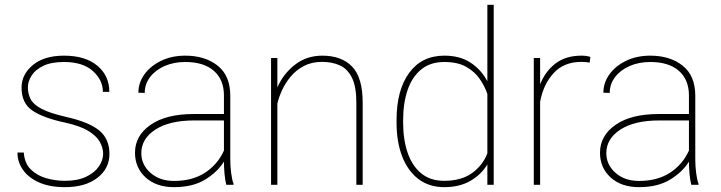

<svg xmlns="http://www.w3.org/2000/svg" viewBox="-20 -770 3003 800"><path d="M409.7 -129.4Q409.7 -153.3 396.5 -178Q383.3 -202.6 348.6 -224.1Q314 -245.6 248.5 -259.8Q160.2 -278.8 115 -309.3Q69.8 -339.8 69.8 -404.8Q69.8 -460 116.9 -499Q164.1 -538.1 246.6 -538.1Q335.4 -538.1 385.5 -496.3Q435.5 -454.6 435.5 -387.2H408.7Q408.7 -436.5 366.9 -474.1Q325.2 -511.7 246.6 -511.7Q193.4 -511.7 160.2 -495.6Q127 -479.5 111.6 -455.1Q96.2 -430.7 96.2 -405.8Q96.2 -378.9 107.7 -356.7Q119.1 -334.5 153.6 -316.4Q188 -298.3 256.3 -282.7Q351.1 -261.2 393.6 -226.3Q436 -191.4 436 -128.9Q436 -67.9 386 -29.1Q335.9 9.8 250.5 9.8Q186.5 9.8 142.3 -10Q98.1 -29.8 75.4 -62.7Q52.7 -95.7 52.7 -134.3H79.1Q82.5 -88.9 109.1 -63.2Q135.7 -37.6 174.1 -27.1Q212.4 -16.6 250.5 -16.6Q302.7 -16.6 338.1 -33.2Q373.5 -49.8 391.6 -75.9Q409.7 -102.1 409.7 -129.4Z M922.9 0Q918 -19 915.5 -45.7Q913.1 -72.3 913.1 -96.7Q886.7 -53.7 835.2 -22Q783.7 9.8 705.1 9.8Q631.3 9.8 586.9 -30.5Q542.5 -70.8 542.5 -133.8Q542.5 -204.6 607.2 -249.8Q671.9 -294.9 786.6 -294.9H913.1V-372.1Q913.1 -438 871.1 -474.9Q829.1 -511.7 752 -511.7Q704.1 -511.7 665.8 -494.9Q627.4 -478 605.2 -448.7Q583 -419.4 583 -382.8L556.6 -383.8Q556.6 -425.3 581.8 -460.2Q606.9 -495.1 651.1 -516.6Q695.3 -538.1 752 -538.1Q834.5 -538.1 887 -496.3Q939.5 -454.6 939.5 -371.1V-106.4Q939.5 -78.1 943.1 -49.3Q946.8 -20.5 953.1 -4.4V0ZM705.1 -16.1Q781.7 -16.1 834.2 -50.3Q886.7 -84.5 913.1 -142.6V-268.1H788.1Q686 -268.1 627.4 -230Q568.8 -191.9 568.8 -131.8Q568.8 -84 606.9 -50Q645 -16.1 705.1 -16.1Z M1321.8 -512.2Q1278.8 -512.2 1246.3 -495.1Q1213.9 -478 1191.4 -451.2Q1168.9 -424.3 1155.3 -394.3Q1141.6 -364.3 1135.7 -338.4V0H1109.4V-528.3H1135.7V-405.8Q1159.7 -461.4 1208.3 -499.8Q1256.8 -538.1 1323.2 -538.1Q1403.3 -538.1 1447.3 -492.4Q1491.2 -446.8 1491.2 -341.8V0H1464.8V-341.8Q1464.8 -409.2 1446.5 -446Q1428.2 -482.9 1396 -497.6Q1363.8 -512.2 1321.8 -512.2Z M1632.3 -259.3V-269.5Q1632.3 -394.5 1684.8 -466.3Q1737.3 -538.1 1831.5 -538.1Q1897 -538.1 1941.4 -508.5Q1985.8 -479 2010.7 -431.2V-750H2037.1V0H2010.7V-85Q1986.3 -43.9 1941.2 -17.1Q1896 9.8 1830.6 9.8Q1768.1 9.8 1723.6 -23.9Q1679.2 -57.6 1655.8 -118.2Q1632.3 -178.7 1632.3 -259.3ZM1659.7 -269.5V-259.3Q1659.7 -189 1678.2 -134.3Q1696.8 -79.6 1734.6 -48.1Q1772.5 -16.6 1830.1 -16.6Q1902.8 -16.6 1947.5 -49.3Q1992.2 -82 2010.7 -131.3V-378.4Q2000.5 -409.2 1979.7 -439.9Q1959 -470.7 1923.1 -491.2Q1887.2 -511.7 1831.1 -511.7Q1772.9 -511.7 1734.9 -480.5Q1696.8 -449.2 1678.2 -394.5Q1659.7 -339.8 1659.7 -269.5Z M2439.9 -532.7 2437 -509.3Q2429.2 -510.3 2420.7 -511.2Q2412.1 -512.2 2402.8 -512.2Q2329.1 -512.2 2286.1 -464.6Q2243.2 -417 2230.5 -345.7V0H2204.1V-528.3H2230.5V-418.5Q2252.4 -473.6 2295.2 -505.9Q2337.9 -538.1 2402.8 -538.1Q2415 -538.1 2424.3 -536.6Q2433.6 -535.2 2439.9 -532.7Z M2860.4 0Q2855.5 -19 2853 -45.7Q2850.6 -72.3 2850.6 -96.7Q2824.2 -53.7 2772.7 -22Q2721.2 9.8 2642.6 9.8Q2568.8 9.8 2524.4 -30.5Q2480 -70.8 2480 -133.8Q2480 -204.6 2544.7 -249.8Q2609.4 -294.9 2724.1 -294.9H2850.6V-372.1Q2850.6 -438 2808.6 -474.9Q2766.6 -511.7 2689.5 -511.7Q2641.6 -511.7 2603.3 -494.9Q2564.9 -478 2542.7 -448.7Q2520.5 -419.4 2520.5 -382.8L2494.1 -383.8Q2494.1 -425.3 2519.3 -460.2Q2544.4 -495.1 2588.6 -516.6Q2632.8 -538.1 2689.5 -538.1Q2772 -538.1 2824.5 -496.3Q2877 -454.6 2877 -371.1V-106.4Q2877 -78.1 2880.6 -49.3Q2884.3 -20.5 2890.6 -4.4V0ZM2642.6 -16.1Q2719.2 -16.1 2771.7 -50.3Q2824.2 -84.5 2850.6 -142.6V-268.1H2725.6Q2623.5 -268.1 2564.9 -230Q2506.3 -191.9 2506.3 -131.8Q2506.3 -84 2544.4 -50Q2582.5 -16.1 2642.6 -16.1Z"/></svg>

Font: Vazirmatn RD FD Thin
Style: Regular
Weight: 100
Designer: Saber Rastikerdar
Foundry: Saber Rastikerdar
Version: Version 33.003